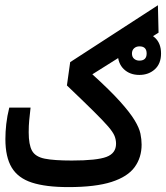

<svg xmlns="http://www.w3.org/2000/svg" viewBox="-20 -725 647 748"><path d="M246.1 3.9Q158.2 3.9 104.2 -13.7Q50.3 -31.2 25.6 -72.3Q1 -113.3 1 -183.1Q1 -211.4 4.4 -241.9Q7.8 -272.5 16.1 -305.7H99.1Q95.7 -276.4 93.8 -255.9Q91.8 -235.4 91.8 -209.5Q91.8 -161.6 104.7 -137.9Q117.7 -114.3 154.1 -106.9Q190.4 -99.6 259.8 -99.6Q357.4 -99.6 394.8 -113.8Q432.1 -127.9 432.1 -165Q432.1 -180.7 426.3 -195.3Q420.4 -210 401.4 -232.2Q382.3 -254.4 344 -292.2Q305.7 -330.1 240.7 -392.1L253.4 -482.9L595.2 -704.6L597.7 -597.7L339.8 -435.5Q408.7 -373 447.5 -329.8Q486.3 -286.6 504.4 -256.6Q522.5 -226.6 527.1 -204.3Q531.7 -182.1 531.7 -161.6Q531.7 -111.3 504.6 -74Q477.5 -36.6 415 -16.4Q352.5 3.9 246.1 3.9ZM522.9 -433.1Q485.8 -433.1 462.4 -455.6Q439 -478 439 -516.6Q439 -554.7 463.1 -577.4Q487.3 -600.1 522.9 -600.1Q559.1 -600.1 583.3 -578.4Q607.4 -556.6 607.4 -516.6Q607.4 -477.1 583.3 -455.1Q559.1 -433.1 522.9 -433.1ZM522.9 -488.8Q551.3 -488.8 551.3 -516.6Q551.3 -544.4 523.4 -544.4Q510.7 -544.4 502.4 -536.9Q494.1 -529.3 494.1 -516.6Q494.1 -502.9 502.7 -495.8Q511.2 -488.8 522.9 -488.8Z"/></svg>

Font: Cascadia Mono PL
Style: Regular
Weight: 400
Monospace: yes
Designer: Aaron Bell
Foundry: Saja Typeworks
Version: Version 2404.023; ttfautohint (v1.8.4)